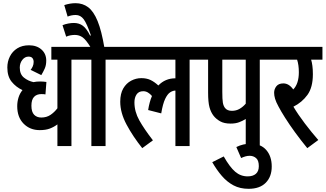

<svg xmlns="http://www.w3.org/2000/svg" viewBox="-20 -916 2042 1204"><path d="M503 -542H428V0H340V-136Q319 -120 293 -110Q267 -100 229 -100Q168 -100 128 -140.5Q88 -181 88 -250Q88 -278 96 -304Q104 -330 121 -351Q80 -370 53 -403.5Q26 -437 26 -493Q26 -530 42 -562Q58 -594 88.5 -613Q119 -632 162 -632Q210 -632 240 -605.5Q270 -579 270 -536Q270 -507 260.5 -486Q251 -465 239 -445L172 -478Q179 -486 185 -499Q191 -512 191 -528Q191 -542 183.5 -551.5Q176 -561 159 -561Q136 -561 120 -540.5Q104 -520 104 -492Q104 -450 130.5 -429Q157 -408 190 -401Q208 -405 231 -405Q252 -405 271 -402L265 -324Q255 -326 240 -326Q210 -326 193.5 -308.5Q177 -291 177 -253Q177 -214 194 -196.5Q211 -179 239 -179Q272 -179 296.5 -195.5Q321 -212 340 -237V-542H302V-622H503Z M642 -542V0H553V-542H491V-622H716V-542ZM551 -615Q520 -666 498.5 -681.5Q477 -697 449 -697Q437 -697 422.5 -694.5Q408 -692 395 -686L372 -758Q389 -765 408 -768.5Q427 -772 443 -772Q476 -772 499.5 -754.5Q523 -737 545 -693L550 -694Q525 -768 505 -795Q485 -822 455 -822Q428 -822 404 -812L383 -884Q401 -890 418.5 -893Q436 -896 454 -896Q499 -896 533 -870.5Q567 -845 592 -784Q617 -723 635 -615Z M704 -542V-622H1243V-542H1169V0H1080V-348Q1064 -348 1047 -337Q1030 -326 1015.5 -295.5Q1001 -265 991 -205L909 -226Q917 -277 933 -314Q921 -328 907.5 -336Q894 -344 878 -344Q850 -344 836.5 -324Q823 -304 823 -274Q823 -216 853.5 -161.5Q884 -107 939 -36L872 13Q813 -61 773.5 -135Q734 -209 734 -278Q734 -329 753 -361.5Q772 -394 802.5 -410Q833 -426 866 -426Q899 -426 923.5 -414.5Q948 -403 973 -380Q1016 -425 1080 -425V-542Z M1609 -542V0H1521V-170Q1502 -158 1479.5 -149.5Q1457 -141 1426 -141Q1386 -141 1361 -155Q1336 -169 1320 -189Q1302 -212 1293.5 -244Q1285 -276 1285 -335V-542H1231V-622H1684V-542ZM1521 -542H1374V-340Q1374 -293 1377.5 -272.5Q1381 -252 1391 -239Q1405 -221 1434 -221Q1461 -221 1482.5 -233.5Q1504 -246 1521 -266Z M1462 6Q1505 -15 1551 -15Q1615 -15 1649.5 24.5Q1684 64 1684 128Q1684 192 1646.5 230Q1609 268 1539 268Q1485 268 1444.5 246.5Q1404 225 1371.5 187.5Q1339 150 1311 101L1383 65Q1421 132 1455 161Q1489 190 1533 190Q1566 190 1584.5 174Q1603 158 1603 126Q1603 90 1586 75.5Q1569 61 1546 61Q1531 61 1518 65Q1505 69 1492 75Z M1976 -38 1907 13Q1866 -37 1830 -86.5Q1794 -136 1767.5 -178Q1741 -220 1727 -247Q1711 -276 1705 -296.5Q1699 -317 1699 -334Q1699 -357 1713 -375Q1727 -393 1757 -393Q1792 -393 1819 -355Q1854 -391 1854 -463Q1854 -509 1843 -542H1672V-622H2002V-542H1931Q1936 -526 1939 -503Q1942 -480 1942 -451Q1942 -368 1908 -321Q1874 -274 1820 -247Q1849 -198 1891.5 -142Q1934 -86 1976 -38Z"/></svg>

Font: Noto Sans ExtraCondensed Medium
Style: Regular
Weight: 500
Width: 2
Designer: Monotype Design Team
Foundry: Monotype Imaging Inc.
Version: Version 2.013; ttfautohint (v1.8.4.7-5d5b)